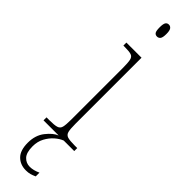

<svg xmlns="http://www.w3.org/2000/svg" viewBox="-334 -709 906 906"><g transform="rotate(45 118.5 -256.0)"><path d="M124 -658Q113 -658 107.5 -666Q102 -674 102 -698Q102 -721 107.5 -729.5Q113 -738 124 -738Q134 -738 140.5 -729.5Q147 -721 147 -698Q147 -674 140.5 -666Q134 -658 124 -658ZM25 0V-20H45Q77 -20 92 -24.5Q107 -29 111 -44.5Q115 -60 115 -95V-437Q115 -473 111.5 -490Q108 -507 94.5 -511.5Q81 -516 51 -516H42V-536H143V-95Q143 -60 147 -44.5Q151 -29 165.5 -24.5Q180 -20 212 -20H230V0ZM133 226Q95 226 71 202Q47 178 47 127Q47 77 73.5 43.5Q100 10 126 0H160Q141 7 121.5 24Q102 41 88.5 66Q75 91 75 123Q75 165 92 183Q109 201 134 201Q158 201 186 188V213Q173 219 161 222.5Q149 226 133 226Z"/></g></svg>

Font: Noto Serif Sinhala Condensed Thin
Style: Regular
Weight: 100
Width: 3
Designer: Jelle Bosma - Monotype Design Team
Foundry: Monotype Imaging Inc.
Version: Version 2.007; ttfautohint (v1.8.4.7-5d5b)